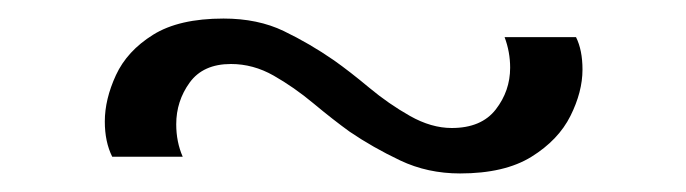

<svg xmlns="http://www.w3.org/2000/svg" viewBox="-20 -414 740 207"><path d="M476 -227Q441 -227 411.5 -241Q382 -255 357 -272Q339 -285 318 -302.5Q297 -320 275 -332.5Q253 -345 229 -345Q199 -345 184.5 -325Q170 -305 170 -280Q170 -261 177 -245H101Q93 -261 93 -283Q93 -307 105 -333Q117 -359 145 -376.5Q173 -394 221 -394Q258 -394 286 -380.5Q314 -367 340 -349Q357 -337 378 -319.5Q399 -302 422 -289Q445 -276 467 -276Q499 -276 514.5 -296Q530 -316 530 -341Q530 -358 524 -374H601Q608 -360 608 -339Q608 -315 595 -289Q582 -263 553 -245Q524 -227 476 -227Z"/></svg>

Font: Panamera Medium
Style: Regular
Weight: 500
Designer: Bastien Sozeau
Foundry: NBR — Bastien Sozeau
Version: Version 3.002; ttfautohint (v1.8.4.7-5d5b);gftools[0.9.33]